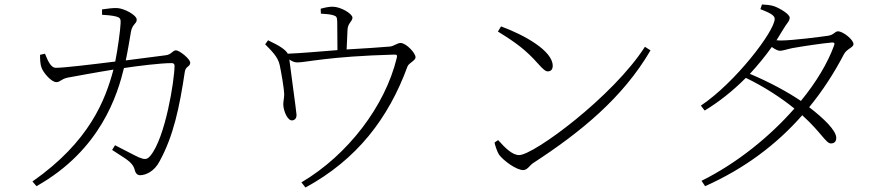

<svg xmlns="http://www.w3.org/2000/svg" viewBox="-20 -792 4000 858"><path d="M481 -122C535 -85 572 -71 582 -33C586 -16 595 -9 606 -9C631 -9 670 -26 693 -71C755 -184 782 -311 806 -472C810 -497 830 -493 830 -512C830 -528 783 -567 766 -567C751 -567 747 -548 720 -545L542 -522C551 -564 560 -620 565 -649C571 -685 591 -685 591 -704C591 -725 534 -755 503 -756C487 -757 456 -753 436 -750V-726C453 -725 482 -723 500 -718C517 -713 520 -707 519 -689C518 -659 506 -571 495 -517C383 -503 265 -489 230 -489C205 -489 192 -526 181 -552L159 -547C159 -530 159 -506 166 -489C172 -470 208 -425 232 -425C250 -425 251 -438 282 -445C309 -450 417 -470 487 -481C451 -346 381 -160 125 19L143 40C433 -123 506 -374 534 -488C595 -497 695 -510 748 -510C756 -510 760 -505 760 -499C760 -435 719 -176 652 -96C637 -78 627 -78 600 -89C582 -97 530 -125 494 -143Z M1414 -731C1434 -730 1457 -728 1469 -724C1485 -719 1486 -715 1487 -694L1488 -568C1411 -562 1321 -554 1266 -552C1262 -560 1254 -568 1240 -578C1222 -591 1203 -599 1178 -612L1165 -594C1192 -566 1222 -539 1230 -501C1236 -472 1249 -402 1250 -370C1250 -353 1245 -335 1246 -323C1247 -298 1264 -252 1286 -254C1297 -255 1306 -263 1305 -280C1305 -291 1277 -489 1273 -526C1287 -517 1297 -513 1309 -513C1347 -513 1448 -540 1741 -548C1754 -548 1756 -546 1753 -533C1701 -318 1535 -100 1327 23L1345 46C1575 -79 1716 -263 1801 -495C1807 -511 1837 -521 1837 -536C1837 -555 1795 -600 1770 -600C1756 -600 1740 -586 1723 -584C1680 -580 1597 -575 1529 -571L1533 -659C1534 -689 1555 -696 1555 -713C1555 -731 1502 -762 1467 -762C1450 -762 1435 -759 1413 -753Z M2219 -674 2205 -651C2290 -599 2333 -565 2382 -510C2408 -481 2418 -473 2428 -473C2441 -473 2450 -481 2450 -498C2450 -565 2323 -636 2219 -674ZM2862 -583C2720 -361 2365 -99 2300 -99C2270 -99 2239 -129 2206 -166L2190 -155C2192 -144 2201 -115 2210 -101C2230 -74 2287 -32 2318 -32C2337 -32 2348 -54 2362 -63C2576 -202 2764 -356 2887 -567Z M3115 16 3131 40C3308 -39 3451 -147 3565 -277C3650 -200 3671 -151 3693 -151C3709 -151 3717 -160 3717 -176C3717 -209 3661 -263 3596 -313C3656 -386 3707 -465 3751 -549C3763 -574 3794 -579 3794 -595C3794 -615 3747 -652 3725 -652C3710 -652 3708 -636 3679 -632C3652 -628 3522 -611 3468 -611L3450 -612L3480 -661C3494 -686 3509 -697 3509 -713C3509 -728 3469 -753 3440 -764C3422 -770 3402 -771 3385 -772L3378 -751C3414 -737 3442 -725 3442 -708C3442 -653 3266 -423 3112 -320L3129 -298C3194 -337 3256 -387 3313 -444C3396 -404 3469 -356 3530 -307C3421 -183 3276 -64 3115 16ZM3331 -462C3366 -500 3399 -540 3429 -582C3443 -572 3456 -565 3466 -565C3478 -565 3500 -573 3521 -577C3559 -584 3658 -599 3697 -602C3707 -603 3712 -600 3707 -588C3679 -511 3628 -425 3559 -341C3500 -381 3417 -426 3331 -462Z"/></svg>

Font: Noto Serif TC ExtraLight
Style: Regular
Weight: 200
Designer: Ryoko NISHIZUKA 西塚涼子 (kana & ideographs); Frank Grießhammer (Latin, Greek & Cyrillic); Wenlong ZHANG 张文龙 (bopomofo); San
Foundry: Adobe
Version: Version 2.001;hotconv 1.1.0;makeotfexe 2.6.0